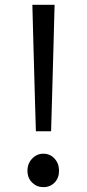

<svg xmlns="http://www.w3.org/2000/svg" viewBox="-20 -769 362 802"><path d="M129.9 -220.7Q127.9 -281.2 125 -387.2Q122.1 -493.2 119.6 -582Q117.2 -670.9 115.2 -749H208Q206.1 -670.9 203.6 -582Q201.2 -493.2 198.2 -387.7Q195.3 -282.2 193.4 -220.7ZM161.1 12.7Q133.8 12.7 114.3 -6.3Q94.7 -25.4 94.7 -55.7Q94.7 -85.9 114.3 -106.4Q133.8 -127 161.1 -127Q189.5 -127 208 -106.4Q226.6 -85.9 226.6 -55.7Q226.6 -25.4 208 -6.3Q189.5 12.7 161.1 12.7Z"/></svg>

Font: Bpmf Zihi Sans Regular
Style: Regular
Weight: 400
Foundry: But Ko
Version: Version 1.320